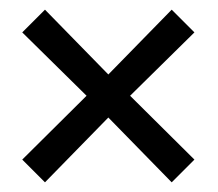

<svg xmlns="http://www.w3.org/2000/svg" viewBox="-20 -521 451 397"><path d="M204 -278 73 -144 26 -191 159 -323 26 -454 73 -501 204 -367 335 -501 382 -454 249 -323 382 -191 335 -144Z"/></svg>

Font: Noto Sans Devanagari ExtraCondensed
Style: Regular
Weight: 400
Width: 2
Designer: Jelle Bosma - Monotype Design Team
Foundry: Monotype Imaging Inc.
Version: Version 2.006